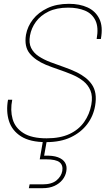

<svg xmlns="http://www.w3.org/2000/svg" viewBox="-20 -732 559 1005"><path d="M221 12Q138 12 90.5 -18Q43 -48 27 -98.5Q11 -149 22 -210H44Q33 -155 46 -109Q59 -63 102.5 -35.5Q146 -8 224 -8Q295 -8 343.5 -30.5Q392 -53 420.5 -93.5Q449 -134 458 -184Q466 -228 453.5 -258Q441 -288 415.5 -308Q390 -328 356.5 -342Q323 -356 287.5 -368Q252 -380 220 -393Q165 -416 135.5 -452Q106 -488 116 -550Q124 -594 152.5 -630.5Q181 -667 228.5 -689.5Q276 -712 341 -712Q397 -712 438.5 -693Q480 -674 500 -633.5Q520 -593 508 -528H486Q497 -589 479.5 -625Q462 -661 424.5 -676.5Q387 -692 337 -692Q276 -692 234 -671.5Q192 -651 168 -618Q144 -585 137 -546Q130 -507 143 -481Q156 -455 182.5 -437.5Q209 -420 243 -407Q277 -394 313.5 -381.5Q350 -369 383 -353Q407 -341 427 -325.5Q447 -310 461 -289.5Q475 -269 479.5 -242Q484 -215 478 -179Q469 -125 436.5 -82Q404 -39 350.5 -13.5Q297 12 221 12ZM131 253 135 233H203Q251 233 276 212Q301 191 306 163Q311 133 292 117.5Q273 102 221 102H188L207 -7H227L211 83Q256 81 283 91Q310 101 321 120Q332 139 327 165Q323 189 307 209Q291 229 265 241Q239 253 203 253Z"/></svg>

Font: DM Sans 36pt Thin
Style: Italic
Weight: 250
Italic angle: -10°
Designer: Colophon Foundry, Jonny Pinhorn
Foundry: Colophon Foundry
Version: Version 4.004;gftools[0.9.30]